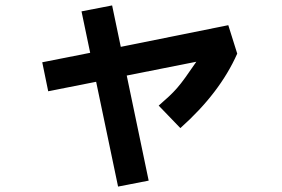

<svg xmlns="http://www.w3.org/2000/svg" viewBox="-20 -635 1040 709"><path d="M529 32 416 54 335 -333 158 -298 136 -405 313 -440 281 -593 394 -615 426 -462 823 -542 856 -437Q792 -292 646 -162L566 -245Q589 -265 604.5 -279.5Q620 -294 634 -310Q648 -326 664.5 -349Q681 -372 705 -407L448 -356Z"/></svg>

Font: Murecho SemiBold
Style: Regular
Weight: 600
Designer: Neil Summerour
Foundry: Positype
Version: Version 1.010; ttfautohint (v1.8.3)